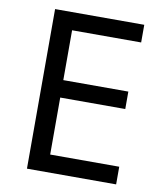

<svg xmlns="http://www.w3.org/2000/svg" viewBox="-81 -780 718 846"><g transform="rotate(10 278.0 -357.0)"><path d="M97 -714H496V-635H187V-412H478V-334H187V-79H496V0H97Z"/></g></svg>

Font: BC Sans
Style: Regular
Weight: 400
Designer: Monotype Design Team
Province of B.C.
Foundry: Monotype Imaging Inc.
Version: Version 2.000;GOOG;noto-source:20170915:90ef993387c0